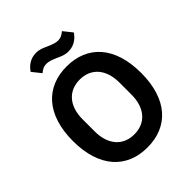

<svg xmlns="http://www.w3.org/2000/svg" viewBox="-249 -1052 1210 1210"><g transform="rotate(-45 356.0 -447.5)"><path d="M431 -768C482 -768 517 -795 540 -829L493 -888C472 -871 457 -863 434 -863C411 -863 389 -872 359 -885C335 -896 312 -907 281 -907C230 -907 195 -880 172 -846L219 -787C240 -804 255 -812 278 -812C301 -812 323 -803 353 -790C377 -779 400 -768 431 -768ZM356 12C540 12 660 -113 660 -349C660 -585 540 -710 356 -710C173 -710 52 -585 52 -349C52 -113 173 12 356 12ZM356 -105C256 -105 192 -176 192 -295V-403C192 -522 256 -593 356 -593C456 -593 520 -522 520 -403V-295C520 -176 456 -105 356 -105Z"/></g></svg>

Font: IBM Plex Thai Looped SemiBold
Style: Regular
Weight: 600
Designer: Mike Abbink, Paul van der Laan, Pieter van Rosmalen, Ben Mitchell, Mark Frömberg
Foundry: Bold Monday
Version: Version 1.0